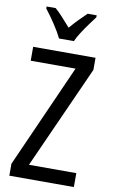

<svg xmlns="http://www.w3.org/2000/svg" viewBox="-102 -995 614 1046"><g transform="rotate(10 205.0 -471.5)"><path d="M385 0H28V-66L282 -637H34V-714H379V-647L123 -77H385ZM345 -943V-932Q330 -912 311 -886Q292 -860 274.5 -833Q257 -806 247 -783H165Q149 -816 121.5 -857.5Q94 -899 68 -932V-943H118Q138 -926 160.5 -901Q183 -876 206 -850Q231 -879 250.5 -899Q270 -919 295 -943Z"/></g></svg>

Font: Avrile Sans Condensed
Style: Regular
Weight: 400
Width: 3
Designer: Monotype Design Team
Foundry: Monotype Imaging Inc.
Version: Version 2.001;September 10, 2019;FontCreator 11.5.0.2425 64-